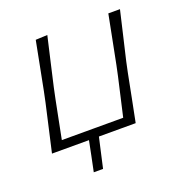

<svg xmlns="http://www.w3.org/2000/svg" viewBox="-117 -601 803 844"><g transform="rotate(-20 284.0 -178.5)"><path d="M35.5 0Q48 -55.5 60 -108Q72 -160.5 85.5 -220.5L96 -270.5Q108.5 -333.5 118.5 -386.2Q128.5 -439 139.5 -494.5L194.5 -497Q181.5 -441 169.2 -387.2Q157 -333.5 142.5 -270.5L132 -220.5Q122 -169.5 113.5 -127.2Q105 -85 96.5 -41H383.5Q393.5 -85 403.2 -127.2Q413 -169.5 424.5 -220.5L435 -270Q447.5 -333.5 457.8 -386Q468 -438.5 479 -494.5H533.5Q520.5 -439 508.2 -386Q496 -333 481 -270L470.5 -220.5Q458.5 -159.5 448.5 -108Q438.5 -56.5 427 0H255Q247 35.5 239.2 70Q231.5 104.5 223.5 140H180Q188 103 195 67.5Q202 32 208.5 0Z"/></g></svg>

Font: Commissioner Loud ExtraLight
Style: Italic
Weight: 200
Italic angle: -12°
Designer: Kostas Bartsokas
Foundry: Kostas Bartsokas
Version: Version 1.000; ttfautohint (v1.8.3)